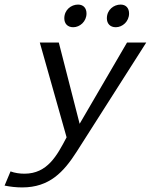

<svg xmlns="http://www.w3.org/2000/svg" viewBox="-114 -629 659 839"><path d="M-94 182C-69 187 -44 190 -17 190C102 190 164 123 221 34L525 -443H441L234 -88L143 -443H60L177 -29C135 51 93 130 -7 130C-28 130 -49 127 -68 120ZM167 -549C167 -526 181 -510 206 -510C235 -510 264 -535 264 -570C264 -593 251 -609 227 -609C197 -609 167 -586 167 -549ZM353 -549C353 -526 367 -510 392 -510C421 -510 450 -535 450 -570C450 -593 437 -609 413 -609C383 -609 353 -586 353 -549Z"/></svg>

Font: KpSans
Style: Italic
Weight: 400
Italic angle: -11°
Version: Version 0.66